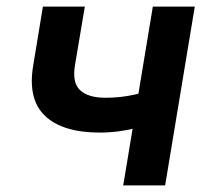

<svg xmlns="http://www.w3.org/2000/svg" viewBox="-20 -559 627 579"><path d="M281.2 -159.2Q168.9 -159.2 116 -209.5Q63 -259.8 80.1 -361.3L109.4 -539.1H235.8L206.1 -362.3Q197.3 -309.6 221.7 -286.9Q246.1 -264.2 298.3 -264.2Q341.3 -264.2 381.3 -272.7Q421.4 -281.2 466.3 -295.9L449.2 -190.9Q426.3 -182.1 398.4 -174.8Q370.6 -167.5 340.6 -163.3Q310.5 -159.2 281.2 -159.2ZM351.6 0 440.9 -539.1H567.4L478 0Z"/></svg>

Font: Inter 18pt SemiBold
Style: Italic
Weight: 600
Italic angle: -9.3988°
Designer: Rasmus Andersson
Foundry: rsms
Version: Version 4.001;git-66647c0bb